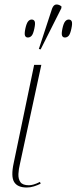

<svg xmlns="http://www.w3.org/2000/svg" viewBox="-20 -825 341 855"><path d="M99 10Q58 10 43 -14.5Q28 -39 41 -99L132 -536H164L69 -96Q63 -72 62 -50Q61 -28 71 -14Q81 0 109 0Q118 0 130 -3.5Q142 -7 158 -15L161 -7Q147 0 131 5Q115 10 99 10ZM161 -605 153 -607 212 -787Q219 -805 231.5 -805Q244 -805 254 -796L253 -788ZM104 -658Q95 -658 91.5 -666Q88 -674 93 -698Q98 -721 105 -729.5Q112 -738 121 -738Q131 -738 134.5 -729.5Q138 -721 133 -698Q128 -674 121 -666Q114 -658 104 -658ZM269 -658Q260 -658 256.5 -666Q253 -674 258 -698Q263 -721 270 -729.5Q277 -738 286 -738Q296 -738 299.5 -729.5Q303 -721 298 -698Q293 -674 286 -666Q279 -658 269 -658Z"/></svg>

Font: Noto Serif Display ExtraCondensed Thin
Style: Italic
Weight: 100
Width: 2
Italic angle: -12°
Designer: Monotype Design Team
Foundry: Monotype Imaging Inc.
Version: Version 2.009